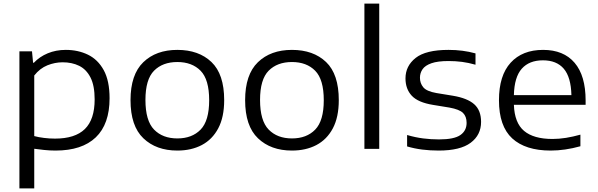

<svg xmlns="http://www.w3.org/2000/svg" viewBox="-20 -828 3324 1068"><path d="M88 220V-542.5H158L164 -479H168.5Q200 -512.5 245.5 -531.5Q291 -550.5 346 -550.5Q414 -550.5 469.2 -523.8Q524.5 -497 557 -437.8Q589.5 -378.5 589.5 -281.5Q589.5 -137.5 512.8 -64Q436 9.5 289 9.5Q256.5 9.5 226 6.2Q195.5 3 170.5 -0.5V220ZM286 -57Q397.5 -57 452 -110.2Q506.5 -163.5 506.5 -275Q506.5 -351.5 483.5 -396.8Q460.5 -442 420.5 -461.8Q380.5 -481.5 328.5 -481.5Q285.5 -481.5 243.8 -464.8Q202 -448 170.5 -408V-71Q194.5 -64.5 224.8 -60.8Q255 -57 286 -57Z M966.5 9.5Q849 9.5 777.5 -58.8Q706 -127 706 -271Q706 -413 777 -481.8Q848 -550.5 966.5 -550.5Q1085.5 -550.5 1156.2 -483Q1227 -415.5 1227 -271Q1227 -176.5 1194 -114.2Q1161 -52 1102.5 -21.2Q1044 9.5 966.5 9.5ZM966.5 -58Q1048 -58 1095.8 -107Q1143.5 -156 1143.5 -270.5Q1143.5 -386 1095.8 -434.5Q1048 -483 966.5 -483Q885 -483 837 -434.8Q789 -386.5 789 -272Q789 -156.5 837 -107.2Q885 -58 966.5 -58Z M1604 9.5Q1486.5 9.5 1415 -58.8Q1343.5 -127 1343.5 -271Q1343.5 -413 1414.5 -481.8Q1485.5 -550.5 1604 -550.5Q1723 -550.5 1793.8 -483Q1864.5 -415.5 1864.5 -271Q1864.5 -176.5 1831.5 -114.2Q1798.5 -52 1740 -21.2Q1681.5 9.5 1604 9.5ZM1604 -58Q1685.5 -58 1733.2 -107Q1781 -156 1781 -270.5Q1781 -386 1733.2 -434.5Q1685.5 -483 1604 -483Q1522.5 -483 1474.5 -434.8Q1426.5 -386.5 1426.5 -272Q1426.5 -156.5 1474.5 -107.2Q1522.5 -58 1604 -58Z M2007 0V-808H2089.5V0Z M2420.5 9.5Q2372 9.5 2328.5 4Q2285 -1.5 2244.5 -13.5V-77Q2291 -63.5 2334 -58Q2377 -52.5 2422 -52.5Q2506 -52.5 2540.8 -76.8Q2575.5 -101 2575.5 -144.5Q2575.5 -180 2555.5 -199.8Q2535.5 -219.5 2480.5 -229.5L2389 -244.5Q2305.5 -258 2270.5 -295.5Q2235.5 -333 2235.5 -392Q2235.5 -461 2292 -505.8Q2348.5 -550.5 2475 -550.5Q2555 -550.5 2625 -531V-468Q2586.5 -479 2550.2 -483.8Q2514 -488.5 2475.5 -488.5Q2414.5 -488.5 2379.8 -476.2Q2345 -464 2330.5 -443Q2316 -422 2316 -395.5Q2316 -365 2334.5 -342.5Q2353 -320 2407.5 -310.5L2499 -295.5Q2580 -282 2618 -248Q2656 -214 2656 -150Q2656 -77 2598 -33.8Q2540 9.5 2420.5 9.5Z M3043 9.5Q2903 9.5 2829.2 -58.2Q2755.5 -126 2755.5 -270.5Q2755.5 -408 2820.5 -479.2Q2885.5 -550.5 3001 -550.5Q3115 -550.5 3176.2 -478.8Q3237.5 -407 3237.5 -269V-245H2838.5Q2842 -144.5 2895.2 -99.8Q2948.5 -55 3053.5 -55Q3089.5 -55 3128.5 -61.2Q3167.5 -67.5 3208.5 -79V-14.5Q3122.5 9.5 3043 9.5ZM3000 -492.5Q2924 -492.5 2882.5 -446Q2841 -399.5 2838.5 -299H3158.5Q3156 -399 3116 -445.8Q3076 -492.5 3000 -492.5Z"/></svg>

Font: Encode Sans Expanded
Style: Regular
Weight: 400
Width: 7
Designer: Multiple Designers
Foundry: Impallari Type
Version: Version 3.000; ttfautohint (v1.8.3) -l 8 -r 50 -G 200 -x 14 